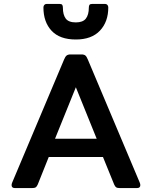

<svg xmlns="http://www.w3.org/2000/svg" viewBox="-20 -957 773 977"><path d="M201 -919Q201 -927 205.5 -932Q210 -937 217 -937H283Q293 -937 296.5 -932.5Q300 -928 300 -918Q300 -882 314.5 -862.5Q329 -843 366 -843Q402 -843 417 -862.5Q432 -882 432 -918Q432 -928 435.5 -932.5Q439 -937 449 -937H515Q522 -937 526.5 -932Q531 -927 531 -919Q531 -846 488.5 -801Q446 -756 366 -756Q284 -756 242.5 -800.5Q201 -845 201 -919ZM39 -15Q39 -21 42 -28L306 -654Q312 -669 319 -674.5Q326 -680 339 -680H394Q408 -680 414.5 -674.5Q421 -669 427 -654L691 -28Q694 -21 694 -15Q694 0 677 0H590Q577 0 571.5 -3.5Q566 -7 561 -18L504 -158H228L172 -18Q167 -7 161.5 -3.5Q156 0 143 0H56Q39 0 39 -15ZM472 -251 366 -513 260 -251Z"/></svg>

Font: Mitr
Style: Regular
Weight: 400
Designer: Thanarat Vachiruckul
Foundry: Cadson Demak
Version: Version 1.002